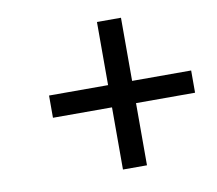

<svg xmlns="http://www.w3.org/2000/svg" viewBox="-64 -653 765 677"><g transform="rotate(-10 318.5 -315.0)"><path d="M323.7 -352.5V-578.6H409.7V-352.5H621.1V-272.9H409.7V-50.3H323.7V-272.9H112.3V-352.5Z"/></g></svg>

Font: Meera Inimai
Style: Regular
Weight: 400
Version: 2.0.0+20160526